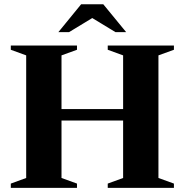

<svg xmlns="http://www.w3.org/2000/svg" viewBox="-20 -904 888 924"><path d="M276 -47.5 350.5 -20.5V0H32V-20.5L106 -47.5V-637.5L32 -664.5V-685H350.5V-664.5L276 -637.5ZM742.5 -47.5 817 -20.5V0H498.5V-20.5L572.5 -47.5V-637.5L498.5 -664.5V-685H817V-664.5L742.5 -637.5ZM183.5 -324V-379H665V-324ZM407 -827.5H441L312.5 -749.5H261L370.5 -883.5H477L587 -749.5H535.5Z"/></svg>

Font: Newsreader 36pt
Style: Bold
Weight: 700
Designer: Hugues Gentile
Foundry: Production Type
Version: Version 1.003